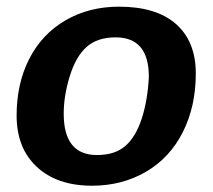

<svg xmlns="http://www.w3.org/2000/svg" viewBox="-20 -558 651 587"><path d="M578.6 -333.5Q578.6 -232.4 538.8 -153.8Q499 -75.2 426 -32.7Q353 9.8 261.2 9.8Q154.8 9.8 92.8 -47.6Q30.8 -105 30.8 -204.6Q30.8 -302.7 69.6 -378.4Q108.4 -454.1 180.2 -495.8Q252 -537.6 343.8 -537.6Q458.5 -537.6 518.6 -484.1Q578.6 -430.7 578.6 -333.5ZM435.1 -323.2Q435.1 -443.8 333.5 -443.8Q277.8 -443.8 244.9 -414.6Q211.9 -385.3 193.4 -325.4Q174.8 -265.6 174.8 -210.4Q174.8 -84 276.4 -84Q331.1 -84 363 -111.6Q395 -139.2 413.3 -195.3Q431.6 -251.5 435.1 -323.2Z"/></svg>

Font: Liberation Sans
Style: Bold Italic
Weight: 700
Italic angle: -12°
Designer: Steve Matteson
Foundry: Ascender Corporation
Version: Version 2.1.5